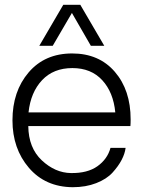

<svg xmlns="http://www.w3.org/2000/svg" viewBox="-20 -776 598 801"><path d="M200 -585H144L244 -756H315L415 -585H359L280 -722ZM525 -278Q525 -260 524 -250H98Q99 -159 154.5 -107Q210 -55 276 -54Q345 -53 386.5 -82.5Q428 -112 441 -159H504Q501 -135 487.5 -109Q474 -83 449.5 -56Q425 -29 381.5 -12Q338 5 283 5Q169 4 100.5 -76Q32 -156 32 -274Q32 -395 99.5 -474Q167 -553 281 -553Q393 -553 459 -476.5Q525 -400 525 -278ZM282 -492Q203 -492 155.5 -441.5Q108 -391 99 -307H461Q453 -391 406.5 -441.5Q360 -492 282 -492Z"/></svg>

Font: Oakes Grotesk Light
Style: Regular
Weight: 300
Designer: Samuel Oakes
Foundry: Samuel Oakes
Version: Version 1.000;PS 001.000;hotconv 1.0.88;makeotf.lib2.5.64775